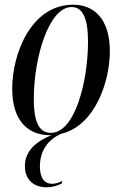

<svg xmlns="http://www.w3.org/2000/svg" viewBox="-20 -566 520 818"><path d="M193 10C195 10 197 10 199 10C145 32 86 70 86 142C86 196 120 232 179 232C201 232 222 226 243 216L245 205C231 212 218 217 201 217C173 217 150 197 150 143C150 74 187 27 241 4C384 -30 448 -217 448 -348C448 -488 378 -546 292 -546C111 -546 32 -335 32 -188C32 -54 97 10 193 10ZM197 0C151 0 124 -38 124 -143C124 -324 189 -536 285 -536C332 -536 355 -489 355 -389C355 -218 299 0 197 0Z"/></svg>

Font: Noto Serif Display ExtraCondensed Medium
Style: Italic
Weight: 500
Width: 2
Italic angle: -12°
Designer: Monotype Design Team
Foundry: Monotype Imaging Inc.
Version: Version 2.009